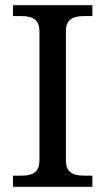

<svg xmlns="http://www.w3.org/2000/svg" viewBox="-20 -720 406 740"><path d="M234 -101V-600C234 -640 255 -658 303 -658H336V-700H30V-658H63C111 -658 132 -640 132 -600V-101C132 -61 111 -43 63 -43H30V0H336V-43H303C255 -43 234 -61 234 -101Z"/></svg>

Font: LT Superior Serif Medium
Style: Regular
Weight: 500
Designer: Daniel Lyons
Foundry: LyonsType
Version: Version 2.120;FEAKit 1.0